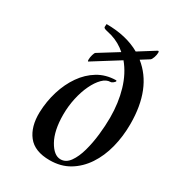

<svg xmlns="http://www.w3.org/2000/svg" viewBox="-170 -787 817 897"><g transform="rotate(30 239.0 -338.5)"><path d="M235 10Q154 10 117.5 -36.5Q81 -83 83 -161Q85 -221 102 -276Q119 -331 149 -374Q179 -417 221 -442.5Q263 -468 317 -469Q321 -469 321 -466Q321 -462 313 -455.5Q305 -449 299 -449Q277 -449 256.5 -428.5Q236 -408 219.5 -373.5Q203 -339 193.5 -295.5Q184 -252 184 -207Q184 -121 212.5 -70Q241 -19 277 -19Q306 -19 326 -47Q346 -75 358 -118.5Q370 -162 375.5 -211Q381 -260 381 -303Q381 -383 361 -451Q341 -519 301 -567L162 -480Q158 -477 158 -489Q158 -501 162 -514.5Q166 -528 170 -531L273 -595Q238 -626 193 -640Q183 -643 165 -647Q147 -651 147 -658Q148 -663 148 -674Q255 -674 330 -631L416 -685Q424 -690 424 -678.5Q424 -667 419 -652.5Q414 -638 408 -634L365 -607Q478 -517 478 -325Q478 -258 462.5 -197.5Q447 -137 416 -90.5Q385 -44 340 -17Q295 10 235 10Z"/></g></svg>

Font: Tapestry
Style: Regular
Weight: 400
Designer: Robert E. Leuschke
Foundry: Robert E. Leuschke
Version: Version 1.010; ttfautohint (v1.8.4.7-5d5b)